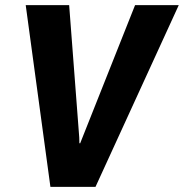

<svg xmlns="http://www.w3.org/2000/svg" viewBox="-20 -731 719 751"><path d="M290 -192.9 290.5 -170.9 293.5 -170.4 508.3 -710.9H679.2L353.5 0H177.2L80.6 -710.9H250.5Z"/></svg>

Font: Roboto-BlackItalic
Style: Italic
Weight: 900
Italic angle: -12°
Designer: Google
Version: Version 1.100141; 2013